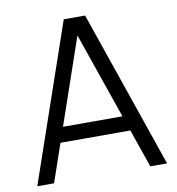

<svg xmlns="http://www.w3.org/2000/svg" viewBox="-81 -793 796 865"><g transform="rotate(-10 317.0 -360.0)"><path d="M20 0 268 -720H365.7L613.7 0H537L301.7 -679H330.3L96.7 0ZM130.7 -174.7V-243.7H502.7V-174.7Z"/></g></svg>

Font: Manrope
Style: Regular
Weight: 400
Designer: Mikhail Sharanda
Foundry: Mikhail Sharanda
Version: Version 4.503